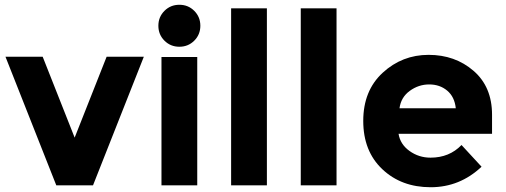

<svg xmlns="http://www.w3.org/2000/svg" viewBox="-20 -777 2120 805"><path d="M216 0 3 -539H159L293 -200L427 -539H583L370 0Z M807 0H657V-538H807ZM669.5 -606.5Q644 -632 644 -669Q644 -706 669.5 -731.5Q695 -757 732 -757Q769 -757 794.5 -731.5Q820 -706 820 -669Q820 -632 794.5 -606.5Q769 -581 732 -581Q695 -581 669.5 -606.5Z M1099 0H949V-742H1099Z M1391 0H1241V-742H1391Z M1999 -78Q1908 8 1785.5 8Q1663 8 1583 -67.5Q1503 -143 1503 -270Q1503 -397 1584.5 -472Q1666 -547 1777 -547Q1888 -547 1965.5 -480Q2043 -413 2043 -296V-216H1651Q1658 -172 1697 -144Q1736 -116 1785 -116Q1864 -116 1915 -169ZM1655 -323H1891Q1886 -371 1855 -397Q1824 -423 1779.5 -423Q1735 -423 1698 -396Q1661 -369 1655 -323Z"/></svg>

Font: Montreal
Style: Bold
Weight: 700
Designer: Julieta Ulanovsky, usr_local_share
Foundry: Julieta Ulanovsky, usr_local_share
Version: Version 2.001